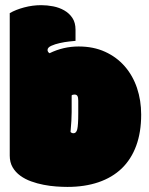

<svg xmlns="http://www.w3.org/2000/svg" viewBox="-20 -716 582 751"><path d="M255.9 -199.7Q260.7 -194.8 267.6 -194.8Q278.3 -194.8 282.2 -210.4Q286.1 -227.1 286.1 -272.5V-322.3Q286.1 -335.4 282.7 -340.8Q279.3 -346.2 271.5 -346.2Q263.7 -346.2 260.3 -342.8V-277.3Q260.3 -248 255.9 -199.7ZM275.4 -556.2Q268.6 -555.7 250.7 -553.7Q232.9 -551.8 214.1 -547.6Q195.3 -543.5 180.7 -536.9Q166 -530.3 166 -520.5Q166 -512.7 173.8 -507.8Q227.5 -534.2 287.6 -534.2Q345.7 -534.2 391.1 -513.4Q436.5 -492.7 468 -456.5Q499.5 -420.4 515.9 -371.8Q532.2 -323.2 532.2 -267.6Q532.2 -198.7 512.7 -145.8Q493.2 -92.8 456.1 -57.1Q418.9 -21.5 365.2 -3.2Q311.5 15.1 243.7 15.1Q224.1 15.1 200 13.4Q175.8 11.7 150.6 6.8Q125.5 2 101.8 -6.6Q78.1 -15.1 59.3 -28.8Q40.5 -42.5 29.3 -61.8Q18.1 -81.1 18.1 -107.4V-664.6Q41.5 -678.2 74.5 -687Q107.4 -695.8 141.1 -695.8Q164.1 -695.8 188 -691.2Q211.9 -686.5 231.4 -675.3Q251 -664.1 263.2 -645.8Q275.4 -627.4 275.4 -599.6Z"/></svg>

Font: Modak sl
Style: Regular
Weight: 400
Designer: Sarang Kulkarni, Maithili Shingre, Noopur Datye
Foundry: Ek Type
Version: Version 1.036;PS Version 1.000;hotconv 1.0.79;makeotf.lib2.5